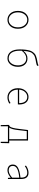

<svg xmlns="http://www.w3.org/2000/svg" viewBox="1984 -2828 1033 5040"><g transform="rotate(90 2500.0 -307.5)"><path d="M265.6 -261.7Q265.6 -389.6 333.5 -464.8Q401.4 -540 500 -540Q598.6 -540 666.5 -464.8Q734.4 -389.6 734.4 -261.7Q734.4 -135.7 666.5 -61.5Q598.6 12.7 500 12.7Q401.4 12.7 333.5 -61.5Q265.6 -135.7 265.6 -261.7ZM697.3 -261.7Q697.3 -369.1 641.1 -438Q585 -506.8 500 -506.8Q415 -506.8 359.4 -438Q303.7 -369.1 303.7 -261.7Q303.7 -155.3 359.4 -87.4Q415 -19.5 500 -19.5Q585 -19.5 641.1 -87.4Q697.3 -155.3 697.3 -261.7Z M1513.7 -19.5Q1589.8 -19.5 1642.6 -88.4Q1695.3 -157.2 1695.3 -263.7Q1695.3 -358.4 1647 -419.9Q1598.6 -481.4 1511.7 -481.4Q1405.3 -481.4 1311.5 -363.3Q1310.5 -346.7 1310.5 -309.6Q1310.5 -173.8 1361.8 -96.7Q1413.1 -19.5 1513.7 -19.5ZM1700.2 -803.7 1708 -766.6Q1675.8 -748 1612.3 -737.3Q1564.5 -729.5 1538.6 -724.1Q1512.7 -718.8 1477.1 -707.5Q1441.4 -696.3 1422.9 -682.1Q1404.3 -668 1381.8 -644Q1359.4 -620.1 1348.1 -587.9Q1336.9 -555.7 1327.6 -510.3Q1318.4 -464.8 1314.5 -405.3Q1398.4 -512.7 1514.6 -512.7Q1615.2 -512.7 1674.3 -444.3Q1733.4 -376 1733.4 -263.7Q1733.4 -138.7 1668.9 -63Q1604.5 12.7 1513.7 12.7Q1400.4 12.7 1338.4 -70.8Q1276.4 -154.3 1276.4 -310.5Q1276.4 -392.6 1284.2 -457Q1292 -521.5 1304.7 -566.9Q1317.4 -612.3 1341.3 -646Q1365.2 -679.7 1388.7 -700.7Q1412.1 -721.7 1450.2 -736.3Q1488.3 -751 1521 -758.8Q1553.7 -766.6 1604.5 -774.4Q1655.3 -782.2 1700.2 -803.7Z M2536.1 12.7Q2433.6 12.7 2364.3 -62Q2294.9 -136.7 2294.9 -261.7Q2294.9 -385.7 2362.8 -462.9Q2430.7 -540 2522.5 -540Q2615.2 -540 2668.5 -476.6Q2721.7 -413.1 2721.7 -296.9Q2721.7 -273.4 2719.7 -260.7H2333Q2333 -155.3 2389.6 -87.4Q2446.3 -19.5 2538.1 -19.5Q2617.2 -19.5 2683.6 -68.4L2699.2 -37.1Q2673.8 -21.5 2655.8 -12.7Q2637.7 -3.9 2605 4.4Q2572.3 12.7 2536.1 12.7ZM2333 -293.9H2686.5Q2686.5 -398.4 2642.6 -452.6Q2598.6 -506.8 2522.5 -506.8Q2449.2 -506.8 2395 -448.7Q2340.8 -390.6 2333 -293.9Z M3420.9 -494.1 3394.5 -272.5Q3375 -91.8 3328.1 -33.2H3632.8V-494.1ZM3668 -33.2H3738.3V-12.7L3733.4 189.5H3702.1V0H3293.9V189.5H3262.7L3258.8 -12.7V-33.2H3277.3Q3295.9 -43 3309.1 -62Q3322.3 -81.1 3336.4 -133.3Q3350.6 -185.5 3361.3 -274.4L3392.6 -527.3H3668Z M4450.2 12.7Q4383.8 12.7 4341.3 -22.9Q4298.8 -58.6 4298.8 -129.9Q4298.8 -216.8 4380.4 -262.7Q4461.9 -308.6 4642.6 -329.1Q4648.4 -506.8 4514.6 -506.8Q4421.9 -506.8 4342.8 -443.4L4324.2 -471.7Q4417 -540 4516.6 -540Q4678.7 -540 4678.7 -340.8V0H4648.4L4643.6 -70.3H4640.6Q4539.1 12.7 4450.2 12.7ZM4453.1 -19.5Q4536.1 -19.5 4642.6 -109.4V-297.9Q4475.6 -279.3 4405.3 -239.3Q4335 -199.2 4335 -130.9Q4335 -73.2 4367.7 -46.4Q4400.4 -19.5 4453.1 -19.5Z"/></g></svg>

Font: GenEi Gothic M ExtraLight
Style: Regular
Weight: 200
Designer: o_tamon (Modified); [Source Han Sans]
Ryoko NISHIZUKA  (kana & ideographs); Paul D. Hunt (Latin, Greek & Cyrillic); Wenl
Version: Version 1.1a;Original Version 1.004